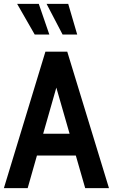

<svg xmlns="http://www.w3.org/2000/svg" viewBox="-22 -965 579 985"><path d="M415 0 367 -167H167.5L120 0H-2L211 -700H323L537 0ZM199.5 -279H335L267 -515.5ZM374 -788H299L217 -945H328ZM231 -788H156L66 -945H177Z"/></svg>

Font: Cabin Condensed
Style: Bold
Weight: 700
Width: 3
Designer: Pablo Impallari
Foundry: Pablo Impallari. http://www.impallari.com Igino Marini. http://www.ikern.com
Version: Version 3.001; ttfautohint (v1.8.3)